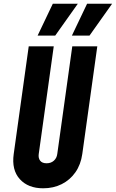

<svg xmlns="http://www.w3.org/2000/svg" viewBox="-20 -1000 625 1036"><path d="M505 -750 424 -169Q416 -112 387 -70.5Q358 -29 313.2 -6.5Q268.5 16 213 16Q131.5 16 86.8 -33.5Q42 -83 54 -169L135 -750H270L189 -169Q186 -146.5 196.8 -132.8Q207.5 -119 231.5 -119Q255 -119 270.5 -132.8Q286 -146.5 289 -169L370 -750ZM183 -808 265 -980H400L278 -808ZM368 -808 450 -980H585L463 -808Z"/></svg>

Font: Mohave Light
Style: Bold Italic
Weight: 700
Italic angle: -8°
Version: Version 2.003